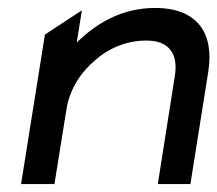

<svg xmlns="http://www.w3.org/2000/svg" viewBox="-20 -463 547 483"><path d="M33 0H117L147 -187C155 -240 185 -283 220 -312C250 -339 295 -361 348 -361C408 -361 428 -325 420 -273L377 0H459L504 -283C519 -378 478 -443 370 -443C286 -443 222 -404 173 -356L186 -437L93 -376Z"/></svg>

Font: Charger Sport
Style: SeBdExtObl
Weight: 600
Designer: Jasper
Foundry: Cannot Into Space Fonts
Version: Version 1.1